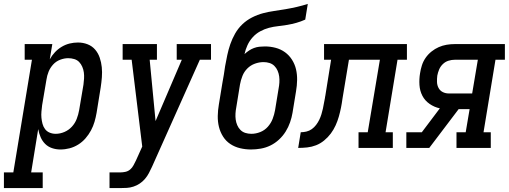

<svg xmlns="http://www.w3.org/2000/svg" viewBox="-78 -755 2598 980"><path d="M-58 205V125H-10L85 -450H48V-530H189L176 -452Q187 -472 202.5 -488.5Q218 -505 237.5 -516.5Q257 -528 278 -533Q299 -538 320 -538Q346 -538 369 -529Q392 -520 407.5 -502Q423 -484 431 -460.5Q439 -437 441.5 -412Q444 -387 442 -361Q440 -335 436 -309L415 -179Q411 -156 404.5 -133.5Q398 -111 386.5 -89.5Q375 -68 358.5 -49Q342 -30 321 -17Q300 -4 277 2Q254 8 230 8Q208 8 187.5 1Q167 -6 152.5 -20.5Q138 -35 129.5 -54.5Q121 -74 117 -96L81 125H140V205ZM206 -72Q229 -72 251 -81.5Q273 -91 289 -108.5Q305 -126 313.5 -148Q322 -170 326 -193L348 -323Q350 -338 351 -354Q352 -370 350 -385Q348 -400 342 -414Q336 -428 326 -438.5Q316 -449 301 -453.5Q286 -458 270 -458Q250 -458 229 -450Q208 -442 193 -425.5Q178 -409 170 -389Q162 -369 159 -348L137 -218Q135 -202 133.5 -185.5Q132 -169 133.5 -153.5Q135 -138 139 -123Q143 -108 152 -96Q161 -84 175.5 -78Q190 -72 206 -72Z M481 205V125H536Q549 125 562.5 122Q576 119 586.5 110Q597 101 603.5 88.5Q610 76 616 64L648 -7L594 -450H548V-530H723V-450H686L716 -137L850 -450H824V-530H999V-450H942L698 96Q690 113 682 128.5Q674 144 662 158Q650 172 635 182Q620 192 603 197.5Q586 203 569.5 204Q553 205 536 205Z M1203 8Q1175 8 1147.5 1.5Q1120 -5 1097.5 -20Q1075 -35 1060.5 -58Q1046 -81 1039.5 -107.5Q1033 -134 1033.5 -163Q1034 -192 1039 -221L1057 -331Q1061 -352 1064.5 -373.5Q1068 -395 1071 -417Q1076 -445 1082 -473.5Q1088 -502 1097.5 -529.5Q1107 -557 1122 -583.5Q1137 -610 1159 -631Q1181 -652 1208.5 -666Q1236 -680 1264.5 -687.5Q1293 -695 1321.5 -699Q1350 -703 1379 -708Q1408 -713 1436.5 -719.5Q1465 -726 1493 -735L1480 -655Q1458 -645 1435 -638.5Q1412 -632 1388.5 -628Q1365 -624 1341.5 -621.5Q1318 -619 1295 -613Q1272 -607 1250 -595Q1228 -583 1211.5 -564.5Q1195 -546 1185 -524Q1175 -502 1170 -479Q1181 -489 1193 -497Q1205 -505 1218.5 -510Q1232 -515 1246 -516.5Q1260 -518 1274 -518Q1302 -518 1328.5 -511Q1355 -504 1376.5 -488.5Q1398 -473 1412.5 -450Q1427 -427 1433 -401Q1439 -375 1438.5 -346.5Q1438 -318 1433 -289L1415 -179Q1411 -155 1402.5 -130.5Q1394 -106 1380 -83.5Q1366 -61 1346 -42.5Q1326 -24 1302.5 -12.5Q1279 -1 1253.5 3.5Q1228 8 1203 8ZM1205 -72Q1228 -72 1250.5 -81Q1273 -90 1289 -108Q1305 -126 1313.5 -148Q1322 -170 1326 -193L1344 -303Q1347 -318 1348 -334Q1349 -350 1347 -365Q1345 -380 1339 -394Q1333 -408 1322.5 -418.5Q1312 -429 1297.5 -433.5Q1283 -438 1267 -438Q1245 -438 1223 -430Q1201 -422 1184.5 -405.5Q1168 -389 1159.5 -367.5Q1151 -346 1147 -324L1128 -207Q1125 -192 1124 -176Q1123 -160 1125 -145Q1127 -130 1133 -116Q1139 -102 1149.5 -91.5Q1160 -81 1174.5 -76.5Q1189 -72 1205 -72Z M1444 0 1457 -80Q1471 -80 1486 -83.5Q1501 -87 1513.5 -96Q1526 -105 1535.5 -117.5Q1545 -130 1551.5 -143.5Q1558 -157 1562.5 -171.5Q1567 -186 1570 -200Q1573 -214 1575.5 -228.5Q1578 -243 1581 -257Q1581 -259 1581 -260.5Q1581 -262 1582 -263L1612 -450H1576V-530H1999V-450H1951L1890 -80H1927V0H1752V-80H1799L1861 -450H1703L1670 -251Q1667 -228 1662.5 -205.5Q1658 -183 1651.5 -160Q1645 -137 1635 -115Q1625 -93 1610.5 -73.5Q1596 -54 1576.5 -38Q1557 -22 1535 -13.5Q1513 -5 1490 -2.5Q1467 0 1444 0Z M1996 0V-80H2075L2167 -202Q2139 -208 2115 -224.5Q2091 -241 2078 -266Q2065 -291 2063 -321Q2061 -351 2066 -381Q2069 -401 2075.5 -421.5Q2082 -442 2094.5 -460Q2107 -478 2124.5 -492Q2142 -506 2161.5 -514.5Q2181 -523 2201.5 -526.5Q2222 -530 2243 -530H2499V-450H2451L2390 -80H2427V0H2252V-80H2299L2319 -198H2263L2113 0ZM2212 -278H2332L2361 -450H2243Q2227 -450 2211 -445Q2195 -440 2182.5 -428Q2170 -416 2163.5 -400.5Q2157 -385 2154 -369Q2152 -353 2152.5 -336.5Q2153 -320 2160.5 -306Q2168 -292 2182 -285Q2196 -278 2212 -278Z"/></svg>

Font: Iosevka Slab Medium Oblique
Style: Regular
Weight: 500
Italic angle: -9°
Monospace: yes
Designer: Belleve Invis
Foundry: Belleve Invis
Version: Version 11.1.1; ttfautohint (v1.8.3)